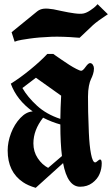

<svg xmlns="http://www.w3.org/2000/svg" viewBox="-20 -902 542 929"><path d="M36.1 -746.1 50.8 -700.2Q55.2 -702.1 65.9 -705.3Q76.7 -708.5 122.3 -715.1Q168 -721.7 229 -724.1Q254.4 -725.1 288.3 -723.9Q322.3 -722.7 343.8 -720.7L365.2 -719.2Q407.2 -759.8 430.2 -780.8Q440.4 -790 458.3 -803.2Q476.1 -816.4 489.3 -824.7L502 -833L452.1 -881.8Q448.2 -877.4 441.9 -871.1Q435.5 -864.7 417.7 -852.5Q399.9 -840.3 384.8 -836.9Q369.6 -833.5 340.6 -837.4Q311.5 -841.3 278.1 -848.6Q244.6 -856 238.8 -856.9Q210 -861.8 191.9 -859.9Q173.8 -857.9 160.2 -847.2ZM138.2 -362.8Q61.5 -417.5 32.2 -497.1Q75.7 -523.9 126.5 -565.4Q177.2 -606.9 209 -641.1H237.8Q242.2 -637.7 250 -632.3Q257.8 -627 278.3 -612.8Q298.8 -598.6 315.7 -587.9Q332.5 -577.1 349.6 -568.4Q366.7 -559.6 373 -559.6Q380.9 -559.6 394 -578.1Q407.2 -596.7 415.5 -596.7Q423.8 -596.7 429.2 -588.6Q434.6 -580.6 434.6 -570.8Q434.6 -557.1 430.2 -543.5Q425.8 -529.8 420.2 -519Q414.6 -508.3 410.2 -486.1Q405.8 -463.9 405.8 -434.6Q405.8 -397 406.5 -360.4Q407.2 -323.7 409.9 -260.3Q412.6 -196.8 420.4 -157Q428.2 -117.2 439.9 -116.2Q444.8 -116.2 452.6 -123.3Q460.4 -130.4 463.9 -130.4Q472.2 -130.4 472.2 -111.8Q472.2 -85 461.7 -60.1Q451.2 -35.2 426.5 -16.8Q401.9 1.5 367.7 1.5Q306.6 1.5 285.2 -112.8L152.8 6.8Q114.7 -4.4 91.3 -20.5Q17.1 -70.3 17.1 -173.8Q17.1 -214.8 33.4 -257.8Q49.8 -300.8 78.4 -331.1Q106.9 -361.3 138.2 -362.8ZM188.5 -332.5Q141.6 -272.9 141.6 -208Q141.6 -168 162.6 -136.5Q183.6 -105 212.9 -89.8L279.8 -147Q272 -207.5 272 -299.8Q231 -311 188.5 -332.5ZM88.4 -476.1Q113.3 -432.6 158.7 -390.9Q204.1 -349.1 272 -326.7Q272.5 -377 275.9 -439L153.8 -525.9Z"/></svg>

Font: KJV1611
Style: Regular
Weight: 400
Version: Version 3.6.1